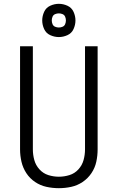

<svg xmlns="http://www.w3.org/2000/svg" viewBox="-20 -977 616 1005"><path d="M288 8Q321 8 353 1Q385 -6 412.5 -24.5Q440 -43 458.5 -70.5Q477 -98 484 -130Q491 -162 491 -195V-735H425V-195Q425 -167 417.5 -139.5Q410 -112 390.5 -90.5Q371 -69 343.5 -60.5Q316 -52 288 -52Q260 -52 233 -60.5Q206 -69 186.5 -90.5Q167 -112 159.5 -139.5Q152 -167 152 -195V-735H85V-195Q85 -162 92.5 -130Q100 -98 118 -70.5Q136 -43 163.5 -24.5Q191 -6 223 1Q255 8 288 8ZM288 -783Q311 -783 333 -793Q355 -803 365 -825Q375 -847 375 -870Q375 -893 365 -915Q355 -937 333 -947Q311 -957 288 -957Q265 -957 243 -947Q221 -937 211 -915Q201 -893 201 -870Q201 -847 211 -825Q221 -803 243 -793Q265 -783 288 -783ZM288 -833Q278 -833 268.5 -837Q259 -841 255 -850.5Q251 -860 251 -870Q251 -880 255 -889.5Q259 -899 268.5 -903Q278 -907 288 -907Q298 -907 307.5 -903Q317 -899 321 -889.5Q325 -880 325 -870Q325 -860 321 -850.5Q317 -841 307.5 -837Q298 -833 288 -833Z"/></svg>

Font: Iosevka Sparkle Light
Style: Regular
Weight: 300
Designer: Belleve Invis
Foundry: Belleve Invis
Version: Version 4.5.0; ttfautohint (v1.8.3)